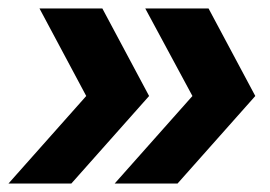

<svg xmlns="http://www.w3.org/2000/svg" viewBox="-21 -510 636 452"><path d="M249 -78 432 -284 321 -490H470L580 -284L397 -78ZM-1 -78 182 -284 72 -490H220L330 -284L147 -78Z"/></svg>

Font: Cabin VF Beta
Style: Italic
Weight: 400
Italic angle: -7°
Designer: Pablo Impallari
Foundry: Pablo Impallari. http://www.impallari.com Igino Marini. http://www.ikern.com
Version: Version 2.300